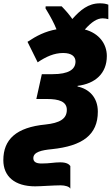

<svg xmlns="http://www.w3.org/2000/svg" viewBox="-70 -892 670 1152"><path d="M352 240V104C344 93 329 82 291 82C254 82 230 89 179 89C145 89 130 78 130 57C130 20 179 9 241 3C425 -16 517 -83 517 -222C517 -309 463 -359 395 -373L396 -377C501 -390 571 -451 571 -556C571 -627 526 -692 439 -715C480 -761 513 -782 546 -782C558 -782 569 -780 580 -777V-864C564 -870 549 -872 529 -872C460 -872 412 -832 364 -778C345 -805 328 -825 300 -854H204L203 -842C237 -786 254 -753 269 -716C201 -704 149 -677 95 -641L156 -518C206 -552 255 -574 309 -574C361 -574 383 -552 383 -523C383 -475 341 -447 246 -447H181L148 -298H213C283 -298 331 -283 331 -233C331 -178 287 -154 203 -145C28 -128 -50 -56 -50 69C-50 166 18 226 141 226C174 226 251 220 294 220C321 220 347 228 352 240Z"/></svg>

Font: Noto Sans SemiCondensed Black
Style: Italic
Weight: 900
Width: 4
Italic angle: -12°
Designer: Monotype Design Team
Foundry: Monotype Imaging Inc.
Version: Version 2.013